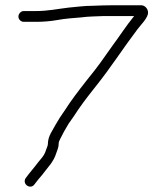

<svg xmlns="http://www.w3.org/2000/svg" viewBox="-20 -655 632 730"><path d="M70 -572H117C144.9 -572 172 -574.3 199 -579C226.8 -584.3 259.7 -586.4 290 -589C315.6 -592.7 348 -592.6 375 -594H490C460.3 -557.7 436.1 -519.6 406 -479C372.5 -431.4 351.9 -401.2 310 -350C273.9 -303.9 250.7 -273.5 226 -235L207 -207C201 -197.7 196 -189.3 192 -182C180.8 -159.7 162 -138.4 162 -107C162 -100.9 157.4 -92.2 155 -85C149 -64.1 137.6 -53.4 125 -38C109.6 -16.8 92 2 77 23C63.9 46 96.1 66.9 111 46C121 32 129.1 23.5 141 9C160.5 -17.8 183.7 -38.6 194 -73C197.8 -83.1 203 -95.6 203 -107C203 -115 205 -119 208.5 -126C218.9 -146.8 228.3 -164.4 241 -185L260 -212C284.3 -249.8 306.6 -279.5 342 -324C402.9 -400.1 446.2 -469.2 502.5 -543.5C516.3 -561.8 535.8 -579.8 542 -600C546.6 -616.9 533.4 -635 517 -635H407C383 -635 357.7 -634.1 332 -633C300 -633 270.8 -628.7 240 -626C198.3 -621 161.7 -613 117 -613H70C59.4 -613 50 -602.5 50 -592C50 -581.4 59.4 -572 70 -572Z"/></svg>

Font: HoneyBee
Style: SeLit
Weight: 300
Foundry: Cannot Into Space Fonts
Version: Version 0.89